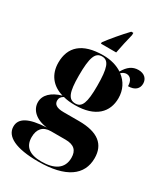

<svg xmlns="http://www.w3.org/2000/svg" viewBox="-246 -871 1054 1211"><g transform="rotate(30 281.5 -265.5)"><path d="M211 -616V-606H322C330 -648 344 -713 354 -751V-767H339C296 -722 242 -658 211 -616ZM238 236C441 236 538 163 538 40C538 -60 474 -114 335 -114H223C169 -114 151 -132 151 -158C151 -175 158 -187 177 -198C202 -191 230 -188 261 -188C412 -188 479 -262 479 -363C479 -422 454 -472 409 -505C421 -516 434 -522 447 -522C475 -522 493 -498 493 -459C544 -459 568 -485 568 -520C568 -556 543 -581 500 -581C457 -581 426 -558 400 -512C364 -536 317 -550 261 -550C108 -550 38 -482 38 -369C38 -283 85 -224 165 -201C92 -180 51 -140 51 -88C51 -34 96 13 180 23C49 29 -6 63 -6 122C-6 194 77 236 238 236ZM259 -198C209 -198 191 -240 191 -362C191 -494 209 -540 258 -540C307 -540 324 -494 324 -363C324 -241 307 -198 259 -198ZM256 226C172 226 127 193 127 123C127 66 155 30 214 30H320C382 30 410 57 410 111C410 190 351 226 256 226Z"/></g></svg>

Font: Noto Serif Display ExtraBold
Style: Regular
Weight: 800
Designer: Monotype Design Team
Foundry: Monotype Imaging Inc.
Version: Version 2.009